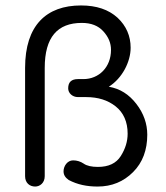

<svg xmlns="http://www.w3.org/2000/svg" viewBox="-20 -668 608 704"><path d="M109 16C126 16 144 3 144 -22V-419C144 -532 191 -584 280 -584C314 -584 340 -574 359 -553C378 -532 387 -510 387 -485C387 -421 342 -378 286 -378H266C242 -378 230 -367 230 -344C230 -327 245 -312 266 -312H296C339 -312 375 -301 404 -278C433 -255 448 -221 448 -178C448 -150 440 -123 423 -96C406 -69 378 -56 339 -56C316 -56 298 -60 287 -68C275 -76 262 -80 248 -80C227 -80 213 -59 213 -40C213 -27 219 -17 232 -8C264 9 299 16 338 16C390 16 433 -2 468 -37C503 -72 520 -118 520 -174C520 -214 507 -252 480 -287C453 -322 420 -343 379 -350C428 -381 459 -441 459 -493C459 -536 443 -573 411 -603C378 -633 334 -648 277 -648C150 -648 72 -575 72 -419V-22C72 3 89 16 109 16Z"/></svg>

Font: Dongle Light
Style: Regular
Weight: 300
Designer: Yanghee Ryu
Foundry: Yanghee Ryu
Version: Version 2.000